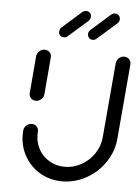

<svg xmlns="http://www.w3.org/2000/svg" viewBox="-51 -727 561 769"><g transform="rotate(5 229.5 -343.0)"><path d="M94.4 -311.5Q82.2 -311.5 74.4 -320Q66.7 -328.5 67.8 -340.7L80.4 -489.3Q81.9 -501.5 91.1 -510Q100.4 -518.5 112.6 -518.5Q124.8 -518.5 132.8 -509.8Q140.7 -501.1 139.3 -489.3L126.7 -340.7Q125.6 -328.5 116.1 -320Q106.7 -311.5 94.4 -311.5ZM432.2 -518.5Q444.4 -518.5 452.4 -509.8Q460.4 -501.1 459.3 -488.9L433.3 -188.5Q428.9 -137 399.4 -93.5Q370 -50 324.3 -24.6Q278.5 0.7 227.4 0.7Q178.9 0.7 139.3 -22.2Q99.6 -45.2 76.9 -84.8Q54.1 -124.4 54.1 -172.2Q54.1 -177.4 54.8 -188.5Q55.9 -200.7 65.4 -209.3Q74.8 -217.8 87 -217.8Q99.3 -217.8 107 -209.3Q114.8 -200.7 113.7 -188.5Q113.3 -184.4 113.3 -177Q113.3 -144.1 128.9 -116.9Q144.4 -89.6 171.7 -73.9Q198.9 -58.1 232.6 -58.1Q267.8 -58.1 299.3 -75.6Q330.7 -93 350.9 -123Q371.1 -153 374.4 -188.5L400.4 -488.9Q401.5 -501.1 410.7 -509.8Q420 -518.5 432.2 -518.5ZM264.8 -687.4Q273.3 -687.4 279.3 -681.7Q285.2 -675.9 285.2 -667.8Q285.2 -662.2 283 -657Q280.7 -651.9 277 -648.5L200.4 -581.1Q193 -574.4 184.1 -574.4Q175.6 -574.4 169.6 -580.2Q163.7 -585.9 163.7 -594.4Q163.7 -606.3 171.9 -613.3L248.5 -681.1Q255.6 -687.4 264.8 -687.4ZM381.1 -687.4Q389.6 -687.4 395.6 -681.5Q401.5 -675.6 401.5 -667Q401.5 -656.3 393 -648.5L316.3 -581.1Q308.9 -574.4 300 -574.4Q291.5 -574.4 285.6 -580.6Q279.6 -586.7 279.6 -595.2Q279.6 -605.9 288.1 -613.3L364.4 -681.1Q371.9 -687.4 381.1 -687.4Z"/></g></svg>

Font: 26F Galaxy Sans Medium
Style: Italic
Weight: 500
Italic angle: -5°
Designer: C₂₉H₂₅N₃O₅
Version: Version 1.200